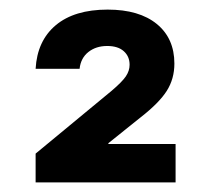

<svg xmlns="http://www.w3.org/2000/svg" viewBox="-20 -880 440 400"><path d="M54.2 -500V-560L212.5 -690.8Q234.2 -709.2 242.1 -720.8Q250 -732.5 250 -745Q250 -762.5 237.9 -773.3Q225.8 -784.2 203.3 -784.2Q180 -784.2 164.2 -771.7Q148.3 -759.2 145.8 -736.7H54.2Q57.5 -795 96.2 -827.5Q135 -860 204.2 -860Q270 -860 306.7 -830Q343.3 -800 343.3 -747.5Q343.3 -715.8 327.5 -690.8Q311.7 -665.8 273.3 -635.8L205.8 -581.7V-580H345.8V-500Z"/></svg>

Font: Funnel Display
Style: Bold
Weight: 700
Designer: NORD ID, Kristian Moeller
Foundry: Dicotype
Version: Version 1.000